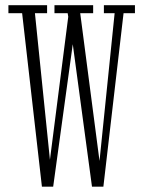

<svg xmlns="http://www.w3.org/2000/svg" viewBox="-20 -720 545 742"><path d="M142 1.5 65.5 -669H12.5V-700H162V-669H115L175.5 -78L169 -71.5L245 -665L253.5 -596.5L241.5 -669H190.5V-700H340V-669H290L367 -79.5L362 -73L423 -669H381.5V-700H501.5V-669H457.5L379.5 1.5H335.5L256 -588L268.5 -602L185.5 1.5Z"/></svg>

Font: Imbue Thin 10pt ExtraLight
Style: Regular
Weight: 250
Version: Version 1.102